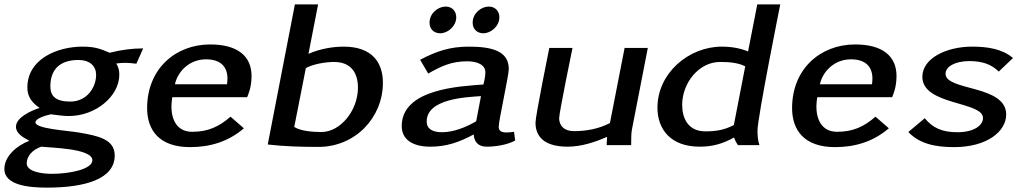

<svg xmlns="http://www.w3.org/2000/svg" viewBox="-22 -663 4678 877"><path d="M-2 109C-2 185 115 194 192 194C367 194 502 155 502 47C502 -28 424 -43 336 -58C282 -67 140 -75 140 -104C140 -123 189 -136 210 -141C237 -138 264 -133 292 -133C416 -133 523 -224 523 -322C523 -340 519 -358 509 -373C524 -375 537 -376 550 -376C567 -376 582 -374 601 -372L632 -442C581 -442 530 -435 479 -422C435 -441 409 -450 355 -450C240 -450 103 -394 103 -263C103 -225 120 -196 159 -170C121 -158 51 -127 51 -84C51 -53 84 -35 112 -20C54 2 -2 51 -2 109ZM100 83C100 50 127 20 167 7C205 12 400 14 400 69C400 110 297 131 214 131C175 131 100 123 100 83ZM208 -268C208 -357 264 -389 336 -389C389 -389 417 -361 417 -321C417 -265 376 -199 299 -199C233 -199 208 -224 208 -268Z M650 -169C650 -69 705 9 846 9C938 9 1021 -16 1092 -77L1031 -130C978 -84 928 -61 856 -61C783 -61 761 -121 761 -177C761 -192 763 -206 765 -219H1107C1111 -230 1127 -262 1127 -316C1127 -406 1064 -460 938 -460C780 -460 650 -349 650 -169ZM777 -278C790 -337 843 -392 919 -392C990 -392 1017 -354 1017 -304C1017 -296 1016 -287 1015 -278Z M1201 -3C1277 6 1355 8 1433 8C1601 8 1727 -126 1727 -285C1727 -377 1678 -450 1548 -450C1495 -450 1437 -439 1387 -417L1431 -643H1325ZM1322 -83 1375 -352C1409 -371 1467 -380 1504 -380C1587 -380 1613 -323 1613 -263C1613 -158 1533 -60 1446 -60C1406 -60 1353 -64 1322 -83Z M1813 -87C1813 -25 1864 7 1943 7C2017 7 2075 -13 2142 -49C2143 -18 2160 7 2201 7C2240 7 2295 -1 2331 -21L2326 -61C2315 -59 2301 -58 2290 -58C2263 -58 2256 -69 2256 -85C2256 -112 2302 -318 2302 -348C2302 -431 2223 -450 2119 -450C2035 -450 1973 -430 1897 -390L1934 -327C1995 -362 2042 -383 2112 -383C2155 -383 2195 -369 2195 -332C2195 -308 2186 -277 2186 -277C2078 -269 1813 -257 1813 -87ZM1927 -108C1927 -212 2106 -219 2175 -224L2153 -109C2107 -82 2050 -59 1997 -59C1954 -59 1927 -74 1927 -108ZM1940 -559C1940 -531 1959 -511 1989 -511C2023 -511 2062 -543 2062 -584C2062 -612 2043 -633 2014 -633C1979 -633 1940 -603 1940 -559ZM2137 -559C2137 -531 2156 -511 2186 -511C2220 -511 2259 -543 2259 -584C2259 -612 2240 -633 2211 -633C2176 -633 2137 -603 2137 -559Z M2424 -103C2424 -32 2473 7 2571 7C2632 7 2694 -13 2751 -38C2750 -28 2749 0 2749 0H2861C2861 -15 2861 -54 2864 -69L2937 -444H2831L2764 -101C2712 -74 2656 -64 2599 -64C2554 -64 2532 -90 2532 -123C2532 -148 2593 -444 2593 -444H2487C2487 -444 2424 -134 2424 -103Z M2981 -171C2981 -73 3041 7 3174 7C3232 7 3279 -6 3331 -35C3335 -23 3341 -11 3349 0H3447C3440 -19 3438 -43 3438 -67C3438 -125 3542 -643 3542 -643H3437L3395 -428C3359 -443 3318 -450 3275 -450C3124 -450 2981 -329 2981 -171ZM3094 -184C3094 -284 3170 -380 3267 -380C3307 -380 3349 -377 3382 -360L3330 -92C3287 -69 3247 -63 3200 -63C3120 -63 3094 -124 3094 -184Z M3596 -169C3596 -69 3651 9 3792 9C3884 9 3967 -16 4038 -77L3977 -130C3924 -84 3874 -61 3802 -61C3729 -61 3707 -121 3707 -177C3707 -192 3709 -206 3711 -219H4053C4057 -230 4073 -262 4073 -316C4073 -406 4010 -460 3884 -460C3726 -460 3596 -349 3596 -169ZM3723 -278C3736 -337 3789 -392 3865 -392C3936 -392 3963 -354 3963 -304C3963 -296 3962 -287 3961 -278Z M4127 -60C4178 -6 4250 9 4336 9C4487 9 4574 -63 4574 -140C4574 -276 4297 -247 4297 -326C4297 -358 4339 -384 4406 -384C4463 -384 4506 -370 4540 -336L4605 -398C4557 -439 4491 -450 4418 -450C4303 -450 4191 -398 4191 -312C4191 -181 4468 -201 4468 -124C4468 -89 4425 -59 4351 -59C4281 -59 4238 -79 4202 -123Z"/></svg>

Font: KpSans
Style: BoldItalic
Weight: 700
Italic angle: -11°
Version: Version 0.66